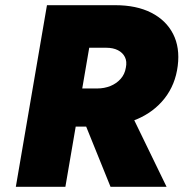

<svg xmlns="http://www.w3.org/2000/svg" viewBox="-20 -720 707 740"><path d="M281 -309 406 0H622L472 -309ZM161 -700 41 0H232L352 -700ZM254 -536H389Q416 -536 434.5 -526.5Q453 -517 461.5 -500Q470 -483 465 -459Q461 -434 445 -416Q429 -398 405.5 -388.5Q382 -379 354 -379H227L200 -232H355Q440 -232 506.5 -260Q573 -288 614.5 -341Q656 -394 665 -466Q674 -537 647 -589.5Q620 -642 563 -671Q506 -700 424 -700H281Z"/></svg>

Font: Jost ExtraBold
Style: Italic
Weight: 800
Italic angle: -5°
Version: Version 3.710